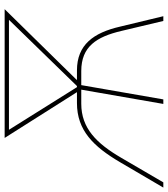

<svg xmlns="http://www.w3.org/2000/svg" viewBox="-8 -774 740 847"><g transform="rotate(-90 362.5 -350.0)"><path d="M178 -700 380 -381H332C211 -381 140 -308 71 -191L-41 0H-18L90 -185C154 -295 221 -362 329 -362H391L328 0H348L411 -362H473C581 -362 624 -295 650 -185L694 0H715L669 -191C642 -308 589 -381 476 -381H433L746 -700ZM214 -681H699L407 -381H402Z"/></g></svg>

Font: Fixel Display 20240404 Thin
Style: Italic
Weight: 100
Italic angle: -10°
Designer: AlfaBravo + MacPaw
Foundry: Kyrylo Tkachov, Marchela Mozhyna, Serhii Makarenko, Maria Weinstein, Zakhar Kryvoshyya
Version: Version 1.211;Glyphs 3.2 (3225)